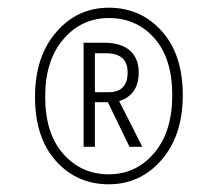

<svg xmlns="http://www.w3.org/2000/svg" viewBox="-20 -748 564 498"><path d="M262.2 -728Q345.2 -728 399.7 -667.2Q454.1 -606.4 454.1 -501Q454.1 -397 399.2 -333.5Q344.2 -270 262.2 -270Q179.2 -270 125 -330.6Q70.8 -391.1 70.8 -497.1Q70.8 -600.6 125.5 -664.3Q180.2 -728 262.2 -728ZM262.2 -295.9Q333 -295.9 379.9 -351.1Q426.8 -406.2 426.8 -501Q426.8 -596.2 380.6 -648.7Q334.5 -701.2 262.2 -701.2Q191.4 -701.2 144.3 -646.2Q97.2 -591.3 97.2 -497.1Q97.2 -401.9 144 -348.9Q190.9 -295.9 262.2 -295.9ZM339.8 -560.1Q339.8 -502 289.1 -485.8L349.1 -367.2H315.9L259.8 -482.9H226.1V-367.2H196.8V-637.2H250Q293.9 -637.2 316.9 -616.9Q339.8 -596.7 339.8 -560.1ZM226.1 -609.9V-508.8H261.2Q311 -508.8 311 -560.1Q311 -609.9 254.9 -609.9Z"/></svg>

Font: Fira Sans Compressed UltraLight
Style: Regular
Weight: 200
Width: 1
Designer: Carrois Corporate & Edenspiekermann AG
Foundry: Carrois Corporate GbR & Edenspiekermann AG
Version: Version 4.203;PS 004.203;hotconv 1.0.88;makeotf.lib2.5.64775